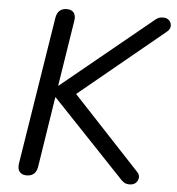

<svg xmlns="http://www.w3.org/2000/svg" viewBox="-52 -760 751 816"><g transform="rotate(5 323.5 -352.5)"><path d="M91 7Q71 7 61 -5.5Q51 -18 55 -42L155 -671Q162 -712 201 -712Q221 -712 230.5 -699.5Q240 -687 236 -664L192 -385H194L570 -693Q581 -703 590 -707.5Q599 -712 612 -712Q628 -712 637.5 -702Q647 -692 646.5 -678.5Q646 -665 633 -654L271 -356L557 -50Q574 -33 564.5 -13Q555 7 530 7Q516 7 506.5 1Q497 -5 485 -19L186 -334H184L137 -33Q130 7 91 7Z"/></g></svg>

Font: Nunito
Style: Italic
Weight: 400
Italic angle: -9°
Designer: Vernon Adams
Foundry: Vernon Adams
Version: Version 3.601; ttfautohint (v1.8.2.53-6de2)